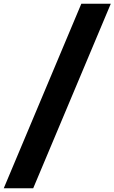

<svg xmlns="http://www.w3.org/2000/svg" viewBox="-53 -880 608 1020"><path d="M-33 120H123.5L535.5 -860H379Z"/></svg>

Font: Spartan ExtraBold
Style: Regular
Weight: 800
Designer: Matt Bailey, Mirko Velimirovic
Foundry: Matt Bailey
Version: Version 1.003; ttfautohint (v1.8.3)